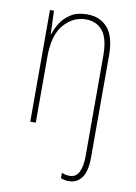

<svg xmlns="http://www.w3.org/2000/svg" viewBox="-87 -594 632 892"><g transform="rotate(10 229.0 -148.0)"><path d="M301 241Q289 241 280 239Q271 237 263 234V208Q273 213 282.5 214.5Q292 216 301 216Q330 216 344 189Q358 162 358 113V-359Q358 -442 329 -477.5Q300 -513 250 -513Q190 -513 146.5 -463.5Q103 -414 103 -312V0H77V-527H96L100 -416H102Q110 -444 128 -472Q146 -500 176 -518.5Q206 -537 252 -537Q313 -537 348.5 -496Q384 -455 384 -366V114Q384 180 361.5 210.5Q339 241 301 241Z"/></g></svg>

Font: Noto Sans Lao Looped Condensed Thin
Style: Regular
Weight: 100
Width: 3
Designer: Mark Frömberg, Ben Mitchell
Foundry: The Fontpad Ltd
Version: Version 1.002; ttfautohint (v1.8.4.7-5d5b)